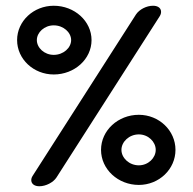

<svg xmlns="http://www.w3.org/2000/svg" viewBox="-20 -638 670 668"><path d="M167 -447.1C134.2 -447.1 108.2 -471.6 108.2 -498.5C108.2 -525.3 134.2 -549.8 167 -549.8C200.6 -549.8 227.5 -525.3 227.5 -498.5C227.5 -471.6 200.6 -447.1 167 -447.1ZM167 -618C96.8 -618 39.5 -564.6 39.5 -498.5C39.5 -432.3 96.8 -378.9 167 -378.9C239.3 -378.9 298.5 -432.3 298.5 -498.5C298.5 -564.6 239.3 -618 167 -618ZM463 -170.4C495.8 -170.4 521.8 -144.7 521.8 -116.6C521.8 -88.5 495.8 -62.8 463 -62.8C429.4 -62.8 402.5 -88.5 402.5 -116.6C402.5 -144.7 429.4 -170.4 463 -170.4ZM463 5.4C533.2 5.4 590.5 -49 590.5 -116.6C590.5 -184.2 533.2 -238.6 463 -238.6C390.7 -238.6 331.5 -184.2 331.5 -116.6C331.5 -49 390.7 5.4 463 5.4ZM530.1 -614.1C525.3 -616.7 519.3 -618 512.3 -618C489.8 -618 465.1 -605.5 453.1 -587.7C452.7 -587.3 93.3 -25.7 93.2 -25.6C86 -14 87.5 -1.1 98.5 5.6C103.4 8.5 109.7 10 117.1 10C139.7 10 165.5 -3.5 176.4 -20.4L536.2 -582.4C543.3 -594.4 541.6 -607.7 530.1 -614.1Z"/></svg>

Font: Hi.
Style: Bold
Weight: 400
Designer: Mew Too, Robert Jablonski
Foundry: Cannot Into Space Fonts
Version: Version 1.996